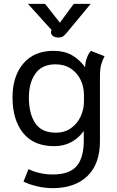

<svg xmlns="http://www.w3.org/2000/svg" viewBox="-20 -759 608 997"><path d="M45 0ZM102 184 128 119Q153 132 186 139.5Q219 147 254 147Q341 147 378 103.5Q415 60 415 -29V-79Q389 -42 350 -21Q311 0 261 0Q155 0 100 -68.5Q45 -137 45 -253Q45 -363 101 -429Q157 -495 258 -495Q313 -495 352.5 -473Q392 -451 422 -410Q423 -437 431.5 -459.5Q440 -482 452 -495L523 -467Q511 -445 505 -422.5Q499 -400 499 -359V-26Q499 93 433.5 155.5Q368 218 254 218Q213 218 173 208.5Q133 199 102 184ZM416 -232V-265Q416 -308 398.5 -344.5Q381 -381 347.5 -403Q314 -425 268 -425Q198 -425 164 -377Q130 -329 130 -253Q130 -169 163 -119.5Q196 -70 270 -70Q315 -70 348 -93Q381 -116 398.5 -153.5Q416 -191 416 -232ZM246 -598 248 -603 125 -739H214L291 -641L363 -739H451L325 -587Q314 -574 305.5 -569Q297 -564 284 -564Q262 -564 251.5 -575.5Q241 -587 246 -598Z"/></svg>

Font: Niramit
Style: Regular
Weight: 400
Version: Version 1.000; ttfautohint (v1.6)